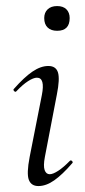

<svg xmlns="http://www.w3.org/2000/svg" viewBox="-20 -617 287 646"><path d="M109.2 9Q85 9 77 -12Q69 -33 79.8 -89L120.8 -297Q132.4 -355.6 104.2 -355.6Q92.6 -355.6 74.5 -344Q56.4 -332.4 35.2 -310Q32 -306 27.6 -310.5Q23.2 -315 27 -318.2Q61.4 -357.2 89.2 -376.1Q117 -395 142.6 -395Q168.2 -395 175 -373.3Q181.8 -351.6 171.4 -299.4L131 -89Q125.2 -58.6 130.2 -44.7Q135.2 -30.8 147.2 -30.8Q158.2 -30.8 176 -42.4Q193.8 -54 214.6 -75.4Q218.6 -79.4 222.6 -75Q226.6 -70.6 222.6 -67.4Q190 -29.6 162.6 -10.3Q135.2 9 109.2 9ZM172.2 -513.4Q151.8 -513.4 140.3 -524.4Q128.8 -535.4 128.8 -556.2Q128.8 -574.6 140.3 -585.6Q151.8 -596.6 172.2 -596.6Q192.6 -596.6 203.5 -585.6Q214.4 -574.6 214.4 -556.2Q214.4 -513.4 172.2 -513.4Z"/></svg>

Font: Cormorant Infant Light
Style: Italic
Weight: 300
Italic angle: -10°
Designer: Christian Thalmann (Catharsis Fonts)
Foundry: Catharsis Fonts
Version: Version 4.001